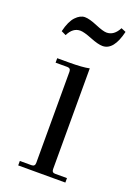

<svg xmlns="http://www.w3.org/2000/svg" viewBox="-124 -675 515 727"><g transform="rotate(20 133.5 -311.0)"><path d="M46 -525 27 -534Q37 -576 55 -595Q73 -614 92 -614Q110 -614 142 -600.5Q174 -587 188 -587Q218 -587 236 -622L255 -614Q236 -534 191 -534Q173 -534 140.5 -547Q108 -560 93 -560Q63 -560 46 -525ZM46 0V-18H93Q107 -18 107 -32V-400Q107 -414 93 -414H46V-432H92Q149 -432 175 -438V-32Q175 -18 188 -18H236V0Z"/></g></svg>

Font: Arapey Thin
Style: Regular
Weight: 100
Designer: Eduardo Rodriguez Tunni
Foundry: Eduardo Rodriguez Tunni
Version: Version 4.000;hotconv 1.0.109;makeotfexe 2.5.65596